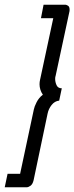

<svg xmlns="http://www.w3.org/2000/svg" viewBox="-44 -760 314 811"><path d="M129 -683 140 -740H233Q236 -740 243 -736Q250 -732 250 -719Q250 -713 249 -710L191 -440Q189 -435 189 -427Q189 -413 195 -400Q201 -387 217 -387L206 -335Q187 -333 174 -316.5Q161 -300 157 -280L98 1Q94 18 85 24.5Q76 31 69 31H-24L-12 -26H41L99 -298Q101 -309 110.5 -328Q120 -347 137 -360Q130 -370 126.5 -381.5Q123 -393 123 -404Q123 -409 123.5 -413.5Q124 -418 125 -422L181 -683Z"/></svg>

Font: Raleway
Style: Italic
Weight: 400
Italic angle: -12°
Designer: Matt McInerney, Pablo Impallari, Rodrigo Fuenzalida
Foundry: Matt McInerney, Pablo Impallari, Rodrigo Fuenzalida
Version: Version 4.026